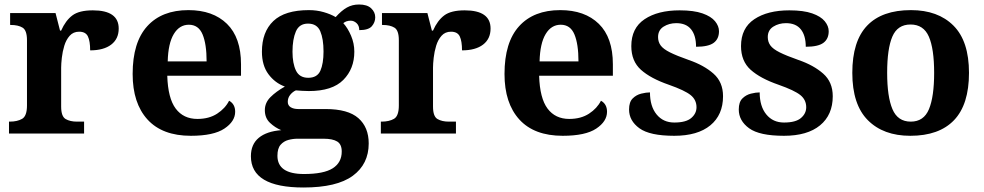

<svg xmlns="http://www.w3.org/2000/svg" viewBox="-20 -594 4377 854"><path d="M20 0V-53H23Q57 -53 78.5 -65.5Q100 -78 100 -125V-415Q100 -459 80.5 -471Q61 -483 28 -483H25V-536H227L247 -458H252Q272 -503 302 -525.5Q332 -548 393 -548Q508 -548 508 -467Q508 -421 474.5 -395.5Q441 -370 381 -370Q381 -411 371 -432Q361 -453 332 -453Q306 -453 290 -435Q274 -417 266 -390.5Q258 -364 255 -337Q252 -310 252 -293V-120Q252 -76 272 -64.5Q292 -53 322 -53H354V0Z M829 10Q702 10 636 -62.5Q570 -135 570 -265Q570 -406 635 -477.5Q700 -549 818 -549Q927 -549 989.5 -488Q1052 -427 1052 -308V-257H724Q727 -157 761.5 -111Q796 -65 858 -65Q910 -65 946 -88.5Q982 -112 999 -146Q1026 -131 1026 -97Q1026 -54 978 -22Q930 10 829 10ZM899 -321Q899 -398 881 -441Q863 -484 820 -484Q778 -484 753 -442.5Q728 -401 726 -321Z M1330 240Q1096 240 1096 101Q1096 48 1131 19Q1166 -10 1231 -15Q1204 -26 1181 -47.5Q1158 -69 1158 -104Q1158 -137 1183 -162Q1208 -187 1247 -209Q1203 -225 1174 -264Q1145 -303 1145 -364Q1145 -452 1196 -500.5Q1247 -549 1354 -549Q1389 -549 1420 -540Q1451 -531 1473 -518Q1499 -547 1523 -560.5Q1547 -574 1577 -574Q1613 -574 1631 -557Q1649 -540 1649 -517Q1649 -495 1634 -477.5Q1619 -460 1578 -460Q1578 -480 1566 -491Q1554 -502 1540 -502Q1520 -502 1507 -491Q1527 -469 1541.5 -435Q1556 -401 1556 -364Q1556 -288 1507 -238.5Q1458 -189 1354 -189Q1343 -189 1324 -190Q1305 -191 1296 -192Q1282 -186 1271 -172.5Q1260 -159 1260 -141Q1260 -125 1273 -117Q1286 -109 1307 -109H1428Q1528 -109 1574 -68.5Q1620 -28 1620 44Q1620 136 1549 188Q1478 240 1330 240ZM1351 -248Q1391 -248 1405 -279.5Q1419 -311 1419 -365Q1419 -421 1404.5 -455Q1390 -489 1350 -489Q1311 -489 1296 -454Q1281 -419 1281 -364Q1281 -312 1296.5 -280Q1312 -248 1351 -248ZM1332 180Q1420 180 1460 154.5Q1500 129 1500 80Q1500 48 1480 35.5Q1460 23 1419 23H1303Q1283 23 1262.5 28.5Q1242 34 1228 50Q1214 66 1214 99Q1214 180 1332 180Z M1674 0V-53H1677Q1711 -53 1732.5 -65.5Q1754 -78 1754 -125V-415Q1754 -459 1734.5 -471Q1715 -483 1682 -483H1679V-536H1881L1901 -458H1906Q1926 -503 1956 -525.5Q1986 -548 2047 -548Q2162 -548 2162 -467Q2162 -421 2128.5 -395.5Q2095 -370 2035 -370Q2035 -411 2025 -432Q2015 -453 1986 -453Q1960 -453 1944 -435Q1928 -417 1920 -390.5Q1912 -364 1909 -337Q1906 -310 1906 -293V-120Q1906 -76 1926 -64.5Q1946 -53 1976 -53H2008V0Z M2483 10Q2356 10 2290 -62.5Q2224 -135 2224 -265Q2224 -406 2289 -477.5Q2354 -549 2472 -549Q2581 -549 2643.5 -488Q2706 -427 2706 -308V-257H2378Q2381 -157 2415.5 -111Q2450 -65 2512 -65Q2564 -65 2600 -88.5Q2636 -112 2653 -146Q2680 -131 2680 -97Q2680 -54 2632 -22Q2584 10 2483 10ZM2553 -321Q2553 -398 2535 -441Q2517 -484 2474 -484Q2432 -484 2407 -442.5Q2382 -401 2380 -321Z M2979 10Q2870 10 2824 -23.5Q2778 -57 2778 -107Q2778 -140 2794 -156Q2810 -172 2832 -177.5Q2854 -183 2871 -183Q2871 -121 2900.5 -85Q2930 -49 2979 -49Q3031 -49 3054.5 -69Q3078 -89 3078 -117Q3078 -150 3052 -171Q3026 -192 2955 -217Q2874 -245 2831 -283.5Q2788 -322 2788 -389Q2788 -469 2847 -508.5Q2906 -548 3003 -548Q3066 -548 3104.5 -534.5Q3143 -521 3160.5 -499.5Q3178 -478 3178 -455Q3178 -421 3154.5 -403.5Q3131 -386 3076 -386Q3076 -436 3054 -463.5Q3032 -491 2988 -491Q2956 -491 2931.5 -475.5Q2907 -460 2907 -429Q2907 -408 2918.5 -392Q2930 -376 2960 -361Q2990 -346 3044 -327Q3111 -304 3153.5 -266.5Q3196 -229 3196 -166Q3196 -83 3139.5 -36.5Q3083 10 2979 10Z M3467 10Q3358 10 3312 -23.5Q3266 -57 3266 -107Q3266 -140 3282 -156Q3298 -172 3320 -177.5Q3342 -183 3359 -183Q3359 -121 3388.5 -85Q3418 -49 3467 -49Q3519 -49 3542.5 -69Q3566 -89 3566 -117Q3566 -150 3540 -171Q3514 -192 3443 -217Q3362 -245 3319 -283.5Q3276 -322 3276 -389Q3276 -469 3335 -508.5Q3394 -548 3491 -548Q3554 -548 3592.5 -534.5Q3631 -521 3648.5 -499.5Q3666 -478 3666 -455Q3666 -421 3642.5 -403.5Q3619 -386 3564 -386Q3564 -436 3542 -463.5Q3520 -491 3476 -491Q3444 -491 3419.5 -475.5Q3395 -460 3395 -429Q3395 -408 3406.5 -392Q3418 -376 3448 -361Q3478 -346 3532 -327Q3599 -304 3641.5 -266.5Q3684 -229 3684 -166Q3684 -83 3627.5 -36.5Q3571 10 3467 10Z M4029 10Q3909 10 3840 -59.5Q3771 -129 3771 -270Q3771 -411 3837 -480Q3903 -549 4032 -549Q4152 -549 4221 -480Q4290 -411 4290 -270Q4290 -129 4223.5 -59.5Q4157 10 4029 10ZM4031 -53Q4089 -53 4112 -108.5Q4135 -164 4135 -270Q4135 -377 4111.5 -431Q4088 -485 4030 -485Q3972 -485 3949 -431Q3926 -377 3926 -270Q3926 -164 3949.5 -108.5Q3973 -53 4031 -53Z"/></svg>

Font: NotoSerif-Bold
Style: Regular
Weight: 700
Designer: Monotype Design Team
Foundry: Monotype Imaging Inc.
Version: Version 2.007; ttfautohint (v1.8) -l 8 -r 50 -G 200 -x 14 -D